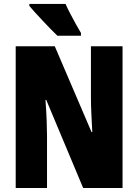

<svg xmlns="http://www.w3.org/2000/svg" viewBox="-20 -947 696 967"><path d="M597.2 0H398.9L212.9 -443.8H209Q213.4 -384.8 215.1 -339.4Q216.8 -293.9 216.8 -263.2V0H59.1V-713.9H255.9L440.9 -282.2H444.8Q441.9 -335.9 439.9 -379.4Q438 -422.9 438 -455.1V-713.9H597.2ZM310.1 -927.2Q318.4 -907.7 333.5 -878.7Q348.6 -849.6 363.8 -822.5Q378.9 -795.4 387.7 -781.2V-767.1H269Q256.8 -778.3 237.3 -798.6Q217.8 -818.8 196 -841.6Q174.3 -864.3 156 -884.8Q137.7 -905.3 127.9 -917V-927.2Z"/></svg>

Font: Open Sans Condensed ExtraBold
Style: Regular
Weight: 800
Width: 3
Designer: Monotype Design Team
Foundry: Monotype Imaging Inc.
Version: Version 3.000; ttfautohint (v1.8.4)